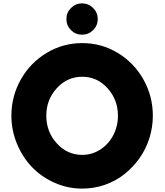

<svg xmlns="http://www.w3.org/2000/svg" viewBox="-20 -1093 970 1128"><path d="M397 -916Q370.1 -942.9 370.1 -981Q370.1 -1019 397 -1046.1Q423.8 -1073.2 461.9 -1073.2Q500 -1073.2 527.1 -1046.1Q554.2 -1019 554.2 -981Q554.2 -942.9 527.1 -916Q500 -889.2 461.9 -889.2Q423.8 -889.2 397 -916ZM46.9 -413.1Q46.9 -527.3 102.1 -625.5Q157.2 -723.6 253.2 -781.7Q349.1 -839.8 462.9 -839.8Q576.7 -839.8 672.4 -781.7Q768.1 -723.6 823 -625.5Q877.9 -527.3 877.9 -413.1Q877.9 -344.7 857.2 -279.8Q836.4 -214.8 798.3 -161.9Q760.3 -108.9 709.5 -68.8Q658.7 -28.8 595 -6.8Q531.2 15.1 462.9 15.1Q377.9 15.1 300.5 -19.3Q223.1 -53.7 167.7 -111.6Q112.3 -169.4 79.6 -248.5Q46.9 -327.6 46.9 -413.1ZM462.9 -183.1Q521 -183.1 569.3 -214.4Q617.7 -245.6 645.3 -298.3Q672.9 -351.1 672.9 -413.1Q672.9 -507.3 611.8 -574.7Q550.8 -642.1 462.9 -642.1Q375 -642.1 313.5 -574.7Q252 -507.3 252 -413.1Q252 -318.8 313.5 -251Q375 -183.1 462.9 -183.1Z"/></svg>

Font: Hussar Preview
Style: Bold
Weight: 700
Foundry: Cannot Into Space Fonts, PlusOne Fonts
Version: Version 2.29RC2 "Millennial"